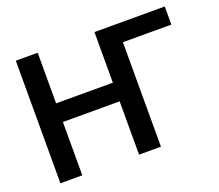

<svg xmlns="http://www.w3.org/2000/svg" viewBox="-121 -899 1222 1071"><g transform="rotate(-20 490.5 -364.0)"><path d="M950.2 -727.5V-620.1H637.2L537.1 -727.5ZM65.9 0V-727.5H195.8V-427.2H532.7V-727.5H662.6V0H532.7V-316.4H195.8V0Z"/></g></svg>

Font: Inter 24pt SemiBold
Style: Regular
Weight: 600
Designer: Rasmus Andersson
Foundry: rsms
Version: Version 4.001;git-66647c0bb